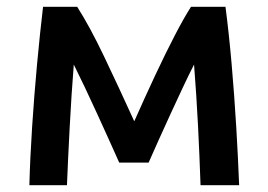

<svg xmlns="http://www.w3.org/2000/svg" viewBox="-20 -542 785 562"><path d="M66 0Q68 -78 74 -170.5Q80 -263 88.5 -354.5Q97 -446 106 -522H206Q243 -464 285 -376Q327 -288 373 -187Q404 -257 434.5 -322Q465 -387 492 -439Q519 -491 539 -522H640Q650 -446 658 -354.5Q666 -263 671.5 -170.5Q677 -78 680 0H567Q564 -88 559.5 -176Q555 -264 548 -353Q533 -324 515 -285.5Q497 -247 478.5 -207Q460 -167 443.5 -130Q427 -93 415 -66H329Q317 -93 300.5 -129.5Q284 -166 265.5 -206.5Q247 -247 229 -285Q211 -323 196 -353Q189 -265 184 -170Q179 -75 176 0Z"/></svg>

Font: Ubuntu Sans SemiBold
Style: Regular
Weight: 600
Designer: Dalton Maag Ltd
Foundry: Dalton Maag Ltd
Version: Version 1.006; ttfautohint (v1.8.4.7-5d5b)